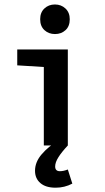

<svg xmlns="http://www.w3.org/2000/svg" viewBox="-20 -663 478 875"><path d="M179.7 -357.7 58.6 -365.2V-437.5H289.1V0H179.7ZM230.3 -642.6Q258.8 -642.6 278.3 -624.3Q297.9 -606 297.9 -575.2Q297.9 -543.2 278.5 -525.5Q259.1 -507.8 230.6 -507.8Q202.1 -507.8 182.6 -525.6Q163.1 -543.4 163.1 -575.5Q163.1 -606.4 182.5 -624.5Q201.8 -642.6 230.3 -642.6ZM233.4 192.4Q188.5 192.4 164.1 171.4Q139.6 150.4 139.6 115.2Q139.6 75.2 170.4 39.6Q201.2 3.9 246.1 -22.5L289.1 0Q260.7 30.3 246.1 53.7Q231.4 77.1 231.4 95.7Q231.4 106.4 236.8 111.8Q242.2 117.2 252.9 117.2Q269.5 117.2 289.1 109.4L309.6 173.8Q274.4 192.4 233.4 192.4Z"/></svg>

Font: Sudo Var
Style: Regular
Weight: 400
Monospace: yes
Designer: Jens Kutilek
Foundry: Jens Kutilek
Version: Version 0.065;FEAKit 1.0